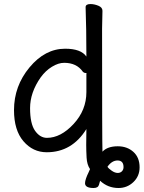

<svg xmlns="http://www.w3.org/2000/svg" viewBox="-20 -735 716 957"><path d="M213.9 -47.9Q282.7 -47.9 346.7 -116.9Q410.6 -186 410.6 -275.9V-367.2L411.6 -369.1Q411.6 -371.1 407.7 -371.1Q398.9 -371.1 392.6 -377.9Q361.8 -421.9 299.8 -421.9Q271 -421.9 239 -402.3Q207 -382.8 182.6 -349.1Q129.9 -273.9 129.9 -196Q129.9 -118.2 154.8 -83Q179.7 -47.9 213.9 -47.9ZM566.9 127Q579.6 127 587.6 118.9Q595.7 110.8 595.7 98.1Q595.7 64.9 565.9 64.9Q537.6 64.9 515.6 96.2Q521 105 536.9 116Q552.7 127 566.9 127ZM570.8 202.1Q517.6 202.1 479 166Q478 169.9 473.4 186Q468.8 202.1 446.8 202.1Q403.8 202.1 403.8 178.2Q403.8 168.9 408.7 154.5Q413.6 140.1 420.7 126Q427.7 111.8 428.7 107.9Q413.6 85.9 411.6 50.5Q409.7 15.1 409.7 -12.2L410.6 -91.8Q338.9 23.9 212.9 23.9Q144 23.9 96.9 -31Q49.8 -85.9 49.8 -186Q49.8 -306.2 127.2 -399.2Q204.6 -492.2 304.7 -492.2Q383.8 -492.2 410.6 -453.1Q410.6 -592.8 406.7 -699.2Q406.7 -714.8 430.7 -714.8Q449.7 -714.8 470.2 -706.5Q490.7 -698.2 490.7 -681.2L488.8 -591.8Q488.8 -27.8 490.7 21Q515.6 -5.9 566.9 -5.9Q613.8 -5.9 644.8 22Q675.8 49.8 675.8 99.1Q675.8 143.1 644.8 172.6Q613.8 202.1 570.8 202.1Z"/></svg>

Font: LXGW WenKai GB Screen
Style: Regular
Weight: 400
Designer: LXGW / Fontworks Inc.
Foundry: LXGW / Fontworks Inc.
Version: Version 1.321;February 19, 2024;FontCreator 14.0.0.2901 64-b